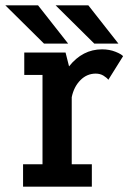

<svg xmlns="http://www.w3.org/2000/svg" viewBox="-27 -696 497 716"><path d="M414.5 -533.5H324.5L180.5 -676H302.5ZM227 -533.5H137L-7 -676H115ZM240.5 -83.5H315.5V0H59V-83.5H131.5V-416.5H63.5V-500H217.5L230.5 -448.5Q281 -512 353.5 -512Q381 -512 403.5 -503Q426 -494 432 -486.5L377 -398.5Q371.5 -406 359 -413.8Q346.5 -421.5 330 -421.5Q297 -421.5 272.8 -397Q248.5 -372.5 240.5 -333.5Z"/></svg>

Font: League Mono Condensed Medium
Style: Regular
Weight: 500
Width: 1
Designer: Tyler Finck
Foundry: The League of Moveable Type / Tyler Finck
Version: Version 2.210